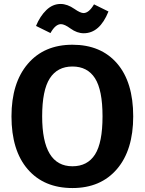

<svg xmlns="http://www.w3.org/2000/svg" viewBox="-20 -934 731 970"><path d="M403 -766Q369 -766 336 -790Q306 -812 288 -812Q260 -812 235 -767L162 -803Q182 -852 214 -883Q246 -914 286 -914Q320 -914 356 -889Q386 -868 402 -868Q429 -868 455 -912L528 -876Q484 -766 403 -766ZM346 -708Q490 -708 571.5 -613.5Q653 -519 653 -346Q653 -176 571 -80Q489 16 346 16Q202 16 120 -79Q38 -174 38 -346Q38 -515 120.5 -611.5Q203 -708 346 -708ZM193 -346Q193 -94 346 -94Q422 -94 460 -153.5Q498 -213 498 -346Q498 -479 460 -538.5Q422 -598 346 -598Q270 -598 231.5 -538Q193 -478 193 -346Z"/></svg>

Font: Fira Sans SemiBold
Style: Regular
Weight: 600
Designer: bBox Type GmbH & Carrois Corporate GbR & Edenspiekermann AG
Foundry: bBox Type GmbH & Carrois Corporate GbR & Edenspiekermann AG
Version: Version 4.301;PS 004.301;hotconv 1.0.88;makeotf.lib2.5.64775